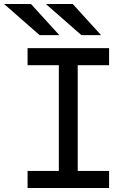

<svg xmlns="http://www.w3.org/2000/svg" viewBox="-34 -941 670 961"><path d="M260.5 0V-700H355V0ZM104 0V-85.5H512V0ZM104 -614.5V-700H512V-614.5ZM373.5 -765 195.5 -921H330L472 -765ZM164.5 -765 -13.5 -921H121L263 -765Z"/></svg>

Font: Overpass Mono Medium
Style: Regular
Weight: 500
Monospace: yes
Designer: Delve Withrington, Dave Bailey
Foundry: Delve Fonts LLC
Version: Version 4.000